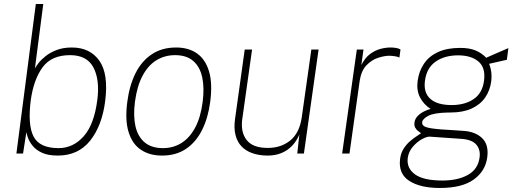

<svg xmlns="http://www.w3.org/2000/svg" viewBox="-20 -763 2568 954"><path d="M267 10Q218.5 10 188.2 -4.2Q158 -18.5 141.8 -39Q125.5 -59.5 119 -78.2Q112.5 -97 111 -106L94.5 0H61.5L158 -743H195L153.5 -423Q158 -432 171 -449Q184 -466 206.5 -484Q229 -502 261.5 -514.5Q294 -527 337 -527Q427 -527 473.5 -461.5Q520 -396 502.5 -260Q487 -138.5 428 -64.2Q369 10 267 10ZM271 -27Q343.5 -27 395.8 -85.8Q448 -144.5 463.5 -266.5Q476.5 -366.5 444.2 -427.8Q412 -489 328 -489Q236 -489 191.8 -428.8Q147.5 -368.5 133 -266.5Q117 -141.5 147 -84.2Q177 -27 271 -27Z M785 10Q723 10 680 -19Q637 -48 618.8 -107.2Q600.5 -166.5 612.5 -257Q623 -338 653.2 -398.8Q683.5 -459.5 734 -493.2Q784.5 -527 855 -527Q916.5 -527 958.5 -497.8Q1000.5 -468.5 1018.5 -408.8Q1036.5 -349 1024.5 -257Q1014 -177 984 -117Q954 -57 904.5 -23.5Q855 10 785 10ZM790 -27Q840 -27 880.8 -52Q921.5 -77 949.2 -128Q977 -179 987 -257Q996 -326.5 984.8 -378.8Q973.5 -431 940.2 -460Q907 -489 850 -489Q799 -489 757.8 -464Q716.5 -439 688.8 -387.5Q661 -336 650.5 -257Q641.5 -188 653 -136.2Q664.5 -84.5 698.5 -55.8Q732.5 -27 790 -27Z M1307.5 10Q1266 9.5 1233.5 -2Q1201 -13.5 1179.8 -36Q1158.5 -58.5 1150 -92.8Q1141.5 -127 1148 -173L1196 -517H1232.5L1184 -173Q1174.5 -108 1205 -68Q1235.5 -28 1310.5 -28Q1377 -28 1422.8 -65.5Q1468.5 -103 1479.5 -181L1527 -517H1563L1490 0H1457L1467.5 -95Q1454.5 -63 1432 -39.2Q1409.5 -15.5 1378.2 -2.5Q1347 10.5 1307.5 10Z M1680 0 1753 -517H1786L1775.5 -440Q1793 -475 1817.8 -493.8Q1842.5 -512.5 1869.5 -519.8Q1896.5 -527 1919.5 -527Q1934 -527 1948 -524.8Q1962 -522.5 1970 -517L1964.5 -477Q1955.5 -482 1939.5 -484Q1923.5 -486 1913.5 -486Q1891 -486 1859.2 -476Q1827.5 -466 1801 -438.8Q1774.5 -411.5 1767 -360L1716.5 0Z M2165.5 171Q2068 171 2013.2 135.5Q1958.5 100 1968 26Q1972 -3.5 1986 -25Q2000 -46.5 2017.8 -61.8Q2035.5 -77 2050.8 -86.5Q2066 -96 2072 -101Q2064 -107 2055.8 -113.5Q2047.5 -120 2042.5 -129.8Q2037.5 -139.5 2039.5 -155Q2042 -176 2062.5 -193.5Q2083 -211 2119.5 -222Q2085 -244 2067 -279Q2049 -314 2055 -360Q2061.5 -409.5 2086.8 -446.8Q2112 -484 2156.8 -504.5Q2201.5 -525 2266.5 -525Q2311 -525 2341.2 -513Q2371.5 -501 2396 -476Q2401 -478.5 2416.5 -485.2Q2432 -492 2451 -500.2Q2470 -508.5 2485.8 -515.2Q2501.5 -522 2506 -524L2498.5 -466L2410.5 -446Q2426.5 -406.5 2421 -360Q2415 -313.5 2390.5 -278.2Q2366 -243 2323 -223.5Q2280 -204 2218 -204Q2215.5 -204 2213 -204Q2210.5 -204 2208 -204Q2136 -202.5 2108 -187.5Q2080 -172.5 2077.5 -156Q2075.5 -139.5 2095.2 -132Q2115 -124.5 2172 -120Q2192.5 -118.5 2219.2 -117Q2246 -115.5 2279.5 -113Q2341.5 -109.5 2375.5 -76.8Q2409.5 -44 2401 19Q2392 87 2334 129Q2276 171 2165.5 171ZM2178.5 134Q2255 134 2305.2 105.8Q2355.5 77.5 2363 19Q2368 -19.5 2346.5 -44.5Q2325 -69.5 2273 -73L2115.5 -84Q2101.5 -85 2077 -71.8Q2052.5 -58.5 2031.5 -34.2Q2010.5 -10 2006 22Q1999.5 72 2041.5 103Q2083.5 134 2178.5 134ZM2224 -241Q2289.5 -241 2333.2 -270.5Q2377 -300 2385 -362Q2393.5 -426.5 2357.5 -457.2Q2321.5 -488 2256 -488Q2189.5 -488 2144.8 -457Q2100 -426 2091.5 -362Q2083.5 -303 2118 -272Q2152.5 -241 2224 -241Z"/></svg>

Font: Public Sans Thin
Style: Italic
Weight: 100
Italic angle: -8°
Designer: The Public Sans project authors (U.S. Web Design System). Libre Franklin designed by Pablo Impallari and Rodrigo Fuenzal
Version: Version 2.000